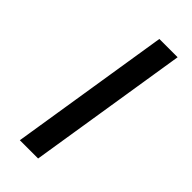

<svg xmlns="http://www.w3.org/2000/svg" viewBox="-228 -750 795 795"><g transform="rotate(45 169.5 -352.5)"><path d="M76 0 188 -705H295L183 0Z"/></g></svg>

Font: Nunito Sans 7pt SemiExpanded Medium
Style: Italic
Weight: 500
Width: 6
Italic angle: -9°
Designer: Vernon Adams
Foundry: Vernon Adams
Version: Version 3.101;gftools[0.9.27]